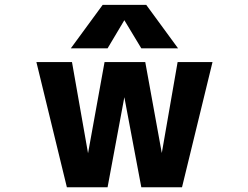

<svg xmlns="http://www.w3.org/2000/svg" viewBox="-20 -784 1040 806"><path d="M502 -699.2 431.6 -581.1H277.3L411.1 -763.7H593.8L727.5 -581.1H573.2ZM502 -376 431.6 2H260.7L132.8 -523.4H282.2L349.6 -140.6L418.9 -523.4H589.8L659.2 -141.6L725.6 -523.4H872.1L744.1 2H573.2Z"/></svg>

Font: Gen Shin Gothic Monospace Bold
Style: Bold
Weight: 700
Designer: [Source Han Sans]
Ryoko NISHIZUKA  (kana & ideographs); Paul D. Hunt (Latin, Greek & Cyrillic); Wenlong ZHANG  (bopomofo
Version: Version 1.002.20150607